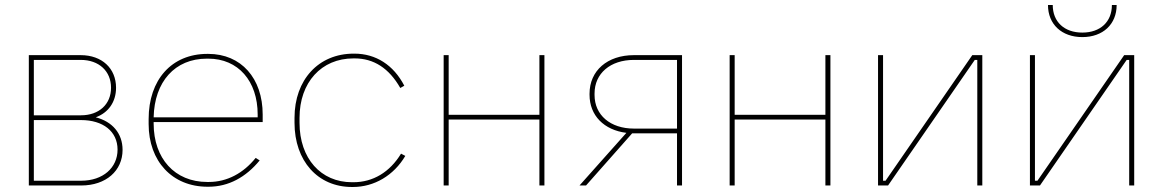

<svg xmlns="http://www.w3.org/2000/svg" viewBox="-20 -740 4640 766"><path d="M95 0H304C403 0 469 -59 469 -142C469 -208 428 -255 362 -272C412 -290 443 -333 443 -390C443 -467 387 -520 302 -520H95ZM115 -280V-501H302C375 -501 423 -456 423 -390C423 -324 375 -280 303 -280ZM115 -19V-261H303C391 -261 449 -216 449 -143C449 -71 391 -19 304 -19Z M808 5H812C892 5 961 -33 1016 -100L1000 -110C951 -49 886 -14 813 -14H807C677 -14 593 -108 593 -247V-253H1028V-283C1028 -428 942 -525 811 -525H807C665 -525 573 -422 573 -265V-245C573 -97 667 5 808 5ZM593 -272C596 -414 678 -506 805 -506H811C930 -506 1008 -417 1008 -283V-272Z M1384 6H1388C1473 6 1551 -40 1597 -118L1580 -127C1535 -53 1468 -13 1390 -13H1384C1260 -13 1175 -108 1175 -250V-270C1175 -411 1262 -507 1390 -507H1395C1471 -507 1532 -468 1577 -389L1593 -398C1550 -481 1479 -526 1394 -526H1391C1251 -526 1155 -422 1155 -270V-250C1155 -98 1248 6 1384 6Z M1750 0H1770V-263H2132V0H2152V-520H2132V-282H1770V-520H1750Z M2292 0H2318L2502 -208H2681V0H2701V-520H2509C2403 -520 2332 -458 2332 -366V-362C2332 -279 2390 -221 2479 -210ZM2509 -227C2415 -227 2352 -281 2352 -361V-367C2352 -447 2415 -501 2509 -501H2681V-227Z M2891 0H2911V-263H3273V0H3293V-520H3273V-282H2911V-520H2891Z M3483 0H3523L3869 -501H3879V0H3899V-520H3859L3513 -19H3503V-520H3483Z M4161 -720C4161 -643 4216 -592 4298 -592C4380 -592 4435 -643 4435 -720H4416C4416 -653 4370 -610 4298 -610C4226 -610 4180 -653 4180 -720ZM4089 0H4129L4475 -501H4485V0H4505V-520H4465L4119 -19H4109V-520H4089Z"/></svg>

Font: Fixel Text Thin
Style: Regular
Weight: 100
Width: 4
Designer: AlfaBravo + MacPaw
Foundry: Kyrylo Tkachov, Marchela Mozhyna, Serhii Makarenko, Maria Weinstein, Zakhar Kryvoshyya
Version: Version 1.211